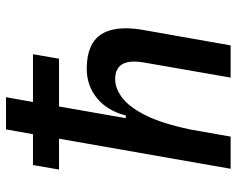

<svg xmlns="http://www.w3.org/2000/svg" viewBox="-93 -679 772 626"><g transform="rotate(-90 293.0 -366.0)"><path d="M353 0 402.3 -283.2Q405.3 -300.3 405.3 -314.5Q405.3 -376.5 347.7 -376.5Q317.9 -376.5 287.4 -353.5Q256.8 -330.6 230 -277.1Q203.1 -223.6 184.1 -132.3L184.6 -136.2L160.6 0H55.7L153.8 -559.6H53.2L67.9 -644.5H168.5L184.1 -732.4H289.1L273.4 -644.5H429.2L414.6 -559.6H258.8L220.7 -341.8H229.5Q245.1 -402.8 286.1 -436Q327.1 -469.2 381.8 -469.2Q463.4 -469.2 494.1 -421.9Q513.7 -391.1 513.7 -341.8Q513.7 -313.5 507.3 -279.3L458 0Z"/></g></svg>

Font: CaskaydiaCove NFP
Style: Italic
Weight: 400
Italic angle: -10°
Designer: Aaron Bell
Foundry: Saja Typeworks
Version: Version 2111.001; VTT 6.35;Nerd Fonts 3.1.1